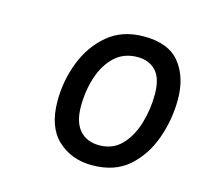

<svg xmlns="http://www.w3.org/2000/svg" viewBox="-62 -789 495 472"><g transform="rotate(15 185.5 -552.5)"><path d="M208 -383Q156 -383 121 -415.5Q86 -448 86 -514Q86 -566 104.5 -613.5Q123 -661 159.5 -691.5Q196 -722 251 -722Q314 -722 342.5 -686Q371 -650 371 -594Q371 -543 354 -494.5Q337 -446 301.5 -414.5Q266 -383 208 -383ZM213 -435Q247 -435 269 -457.5Q291 -480 302 -516Q313 -552 313 -591Q313 -632 295.5 -650.5Q278 -669 249 -669Q214 -669 191 -647.5Q168 -626 156.5 -591Q145 -556 145 -516Q145 -476 163 -455.5Q181 -435 213 -435Z"/></g></svg>

Font: Noto Sans IKEA
Style: Italic
Weight: 400
Italic angle: -12°
Designer: Monotype Design Team
Foundry: Monotype Imaging Inc.
Version: Version 2.001